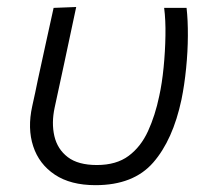

<svg xmlns="http://www.w3.org/2000/svg" viewBox="-20 -518 598 548"><path d="M252.5 10.5Q181.5 10.5 136.5 -19.5Q91.5 -49.5 74.8 -100.5Q58 -151.5 72 -215Q81 -255 88 -290Q100.5 -347 111 -395.5Q121.5 -444 133 -495.5L197.5 -498Q179 -410.5 163 -336Q147 -261.5 136 -211Q126.5 -167 135.2 -129.5Q144 -92 173.5 -69.5Q203 -47 256.5 -47Q312 -47 347 -73Q382 -99 402.5 -143.8Q423 -188.5 434.5 -244Q442.5 -280 447 -325.8Q451.5 -371.5 452.2 -416.2Q453 -461 448.5 -495.5H512.5Q516.5 -460.5 516.2 -415.5Q516 -370.5 511.2 -323Q506.5 -275.5 498 -234Q473.5 -118.5 417.2 -54Q361 10.5 252.5 10.5Z"/></svg>

Font: Commissioner Light
Style: Italic
Weight: 300
Italic angle: -12°
Designer: Kostas Bartsokas
Foundry: Kostas Bartsokas
Version: Version 1.000; ttfautohint (v1.8.3)